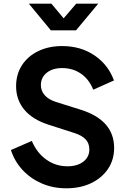

<svg xmlns="http://www.w3.org/2000/svg" viewBox="-20 -1006 687 1038"><path d="M338 12Q415 12 473 -16Q531 -44 564 -93Q597 -142 597 -206Q597 -355 419 -412L282 -455Q242 -468 221.5 -491.5Q201 -515 201 -546Q201 -587 232.5 -612.5Q264 -638 316 -638Q374 -638 418 -607.5Q462 -577 484 -521L596 -571Q566 -655 491.5 -706Q417 -757 316 -757Q243 -757 186.5 -729.5Q130 -702 98.5 -653Q67 -604 67 -540Q67 -467 111 -413.5Q155 -360 242 -332L385 -286Q424 -273 443.5 -252Q463 -231 463 -198Q463 -157 430.5 -132Q398 -107 345 -107Q281 -107 230 -143.5Q179 -180 152 -244L39 -195Q59 -133 102.5 -86.5Q146 -40 206.5 -14Q267 12 338 12ZM255 -842H391L511 -986H392L324 -907L258 -986H136Z"/></svg>

Font: Plus Jakarta Sans
Style: Bold
Weight: 700
Designer: Gumpita Rahayu
Foundry: Tokotype
Version: Version 2.004; ttfautohint (v1.8.3)